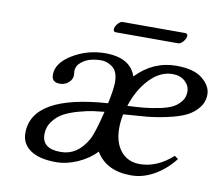

<svg xmlns="http://www.w3.org/2000/svg" viewBox="-68 -652 865 744"><g transform="rotate(10 364.5 -280.0)"><path d="M582.5 -525.9H338.4Q325.7 -525.9 328.6 -541Q330.6 -550.3 339.6 -560.1Q348.6 -569.8 356.4 -569.8H601.6Q615.2 -569.8 612.3 -556.2Q610.4 -546.4 601.1 -536.1Q591.8 -525.9 582.5 -525.9ZM431.2 -252.9Q471.2 -254.9 497.1 -257.3Q522.9 -259.8 555.4 -266.4Q587.9 -272.9 606.4 -282.5Q625 -292 637.9 -308.6Q650.9 -325.2 650.9 -347.2Q650.9 -370.1 632.3 -387.5Q613.8 -404.8 583 -404.8Q534.2 -404.8 493.2 -361.8Q452.1 -318.8 431.2 -252.9ZM348.1 -214.8Q326.2 -212.9 304.7 -210Q283.2 -207 250 -198Q216.8 -189 192.9 -176.5Q168.9 -164.1 151.4 -141.1Q133.8 -118.2 133.8 -88.9Q133.8 -31.7 208 -32.2Q272.9 -32.2 312 -101.1Q327.1 -127.9 348.1 -214.8ZM368.2 -334Q368.2 -376 346.7 -392.6Q325.2 -409.2 301.8 -409.2Q281.7 -409.2 261.7 -404.5Q241.7 -399.9 223.6 -385.5Q205.6 -371.1 205.6 -349.1Q205.6 -345.7 206.3 -341.8Q207 -337.9 207 -335.4Q207 -317.4 192.6 -304.7Q178.2 -292 158.2 -292Q126 -292 126 -321.8Q126 -368.7 184.6 -403.8Q243.2 -439 312 -439Q411.1 -439 434.1 -369.1Q501 -439 591.8 -439Q661.6 -439 695.3 -410.9Q729 -382.8 729 -350.1Q729 -320.3 710.4 -297.1Q691.9 -273.9 664.1 -260.5Q636.2 -247.1 592 -237.5Q547.9 -228 510.5 -224.6Q473.1 -221.2 420.9 -217.8Q415 -189.9 415 -163.1Q415 -106 442.6 -72.5Q470.2 -39.1 517.1 -39.1Q585 -39.1 646 -94.2L660.2 -84Q627.9 -42 583.5 -16.1Q539.1 9.8 491.2 9.8Q394 9.8 353 -59.1Q324.2 -28.3 281 -9.3Q237.8 9.8 196.8 9.8Q129.9 9.8 95 -14.6Q60.1 -39.1 60.1 -81.1Q60.1 -230 356 -250Q368.2 -307.1 368.2 -334Z"/></g></svg>

Font: Linux Libertine
Style: Italic
Weight: 400
Italic angle: -12°
Designer: Philipp H. Poll
Foundry: Philipp H. Poll
Version: Version 5.1.6 ; ttfautohint (v0.9)